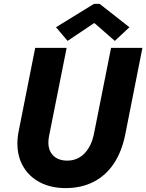

<svg xmlns="http://www.w3.org/2000/svg" viewBox="-20 -968 759 996"><path d="M70.3 -223.1Q70.3 -254.9 76.7 -286.6L162.6 -719.7H325.7L233.9 -259.3Q231 -243.2 231 -228.5Q231 -185.1 257.3 -159.9Q283.7 -134.8 328.6 -134.8Q382.3 -134.8 418.5 -172.4Q454.6 -210 467.3 -273.4L556.2 -719.7H718.8L629.4 -268.6Q611.8 -181.6 570.6 -119.6Q529.3 -57.6 465.8 -24.9Q402.3 7.8 320.3 7.8Q246.1 7.8 189.5 -21Q132.8 -49.8 101.6 -102.1Q70.3 -154.3 70.3 -223.1ZM270.5 -826.7 467.3 -947.8H497.1L651.4 -826.7L575.7 -755.9L471.2 -847.2H466.8L330.6 -755.9Z"/></svg>

Font: Reddit Sans Chocolate ExBold
Style: Italic
Weight: 800
Italic angle: -11.25°
Designer: Stephen Hutchings
Version: Version 1.013